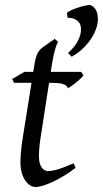

<svg xmlns="http://www.w3.org/2000/svg" viewBox="-20 -730 412 770"><path d="M283.2 -57.1Q259.3 -38.6 235.4 -24.2Q211.4 -9.8 189.9 0Q168.5 9.8 151.1 14.9Q133.8 20 123 20Q110.8 20 99.9 12.7Q88.9 5.4 80.3 -7.6Q71.8 -20.5 66.9 -38.6Q62 -56.6 62 -78.1Q62 -87.4 62.5 -96.7Q63 -106 63.7 -116Q64.5 -126 65.7 -137.2Q66.9 -148.4 68.8 -162.1L106.4 -397.9H36.1L28.8 -413.1L78.1 -441.9H113.3L116.2 -459Q119.1 -479 122.3 -492.2Q125.5 -505.4 129.6 -514.2Q133.8 -522.9 138.7 -528.6Q143.6 -534.2 149.9 -539.1L199.2 -574.2L212.9 -562Q209.5 -557.6 205.6 -546.4Q202.1 -536.6 197.5 -518.6Q192.9 -500.5 188 -470.2L183.6 -441.9H305.2L314.9 -428.2Q310.1 -421.4 301.5 -413.3Q293 -405.3 283.7 -397.9Q274.4 -390.6 265.9 -384.5Q257.3 -378.4 252.9 -376Q250 -382.8 244.9 -387Q239.7 -391.1 231 -393.6Q222.2 -396 209.2 -397Q196.3 -397.9 178.2 -397.9H176.8L142.1 -173.8Q140.6 -164.6 139.4 -154.1Q138.2 -143.6 137.5 -134Q136.7 -124.5 136.5 -116.2Q136.2 -107.9 136.2 -103Q136.2 -72.8 147.2 -58.3Q158.2 -43.9 171.9 -43.9Q189 -43.9 213.6 -51.3Q238.3 -58.6 274.9 -75.2ZM370.1 -629.9Q366.2 -613.8 357.7 -595.9Q349.1 -578.1 335.9 -561.3Q322.8 -544.4 305.7 -529.3Q288.6 -514.2 267.6 -502.4L252.9 -517.6Q293.9 -553.7 303.2 -595.7Q305.7 -608.4 304.4 -619.9Q303.2 -631.3 296.9 -639.9Q290.5 -648.4 279.3 -653.6Q268.1 -658.7 251 -658.7L248.5 -678.2Q252.9 -683.1 265.6 -689Q278.3 -694.8 293.2 -699.7Q308.1 -704.6 322 -707.5Q335.9 -710.4 342.8 -710Q364.7 -698.7 369.9 -676.5Q375 -654.3 370.1 -629.9Z"/></svg>

Font: Gentium Plus Eur
Style: Italic
Weight: 400
Italic angle: -8°
Designer: J. Victor Gaultney, Annie Olsen, Iska Routamaa, Becca Hirsbrunner
Foundry: SIL International
Version: Version 5.000